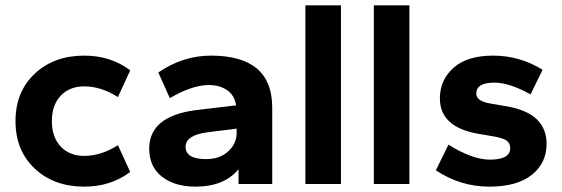

<svg xmlns="http://www.w3.org/2000/svg" viewBox="-20 -688 2102 718"><path d="M295 10Q182 10 110 -57.5Q38 -125 38 -235Q38 -345 110 -412.5Q182 -480 295 -480Q394 -480 467 -425L421 -325Q358 -365 295 -365Q240 -365 207 -330Q174 -295 174 -235Q174 -175 207 -140Q240 -105 295 -105Q358 -105 421 -145L467 -45Q394 10 295 10Z M711 10Q634 10 586 -27Q538 -64 538 -132Q538 -253 711 -276L863 -294Q857 -332 829 -351Q801 -370 761 -370Q699 -370 615 -321L572 -417Q664 -480 769 -480Q998 -480 998 -286V0H872V-55Q818 10 711 10ZM751 -93Q802 -93 833.5 -122Q865 -151 865 -192V-207L754 -193Q674 -182 674 -139Q674 -93 751 -93Z M1255 0H1122V-668H1255Z M1511 0H1378V-668H1511Z M1810 10Q1702 10 1610 -51L1657 -147Q1747 -91 1812 -91Q1888 -91 1888 -134Q1888 -152 1875.5 -161.5Q1863 -171 1831 -177L1767 -188Q1625 -213 1625 -320Q1625 -389 1676 -434.5Q1727 -480 1824 -480Q1924 -480 2009 -427L1964 -335Q1885 -379 1829 -379Q1761 -379 1761 -338Q1761 -310 1813 -301L1877 -290Q2024 -264 2024 -150Q2024 -78 1968.5 -34Q1913 10 1810 10Z"/></svg>

Font: Gantari
Style: Bold
Weight: 700
Designer: Anugrah Pasau
Foundry: Lafontype
Version: Version 1.000